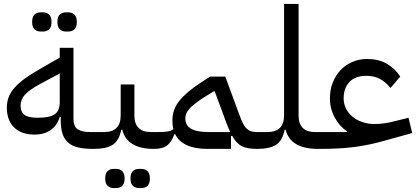

<svg xmlns="http://www.w3.org/2000/svg" viewBox="-20 -760 2143 980"><path d="M456 0Q410 0 378.5 -7.5Q347 -15 327.5 -32.5Q308 -50 299 -77.5Q290 -105 290 -146V-163H285Q271 -118 237.5 -95.5Q204 -73 157 -73Q90 -73 52.5 -109Q15 -145 15 -211Q15 -239 24 -263.5Q33 -288 53.5 -311.5Q74 -335 106 -358.5Q138 -382 184 -408L285 -466V-516H355V-156Q355 -115 376 -100.5Q397 -86 441 -86H476V-20ZM172 -159Q233 -159 259 -176.5Q285 -194 285 -239V-385L184 -331Q131 -302 108 -277.5Q85 -253 85 -221Q85 -189 104.5 -174Q124 -159 172 -159ZM317 -599Q297 -599 285 -610.5Q273 -622 273 -648Q273 -674 285 -685.5Q297 -697 317 -697H328Q348 -697 360 -685.5Q372 -674 372 -648Q372 -622 360 -610.5Q348 -599 328 -599ZM188 -599Q168 -599 156 -610.5Q144 -622 144 -648Q144 -674 156 -685.5Q168 -697 188 -697H199Q219 -697 231 -685.5Q243 -674 243 -648Q243 -622 231 -610.5Q219 -599 199 -599Z M456 -66 476 -86H511Q596 -86 596 -171V-329H666V-171Q666 -86 751 -86H786V-20L766 0Q628 0 604 -98H599Q588 -43 556 -21.5Q524 0 456 0ZM690 200Q670 200 658 188.5Q646 177 646 151Q646 125 658 113.5Q670 102 690 102H701Q721 102 733 113.5Q745 125 745 151Q745 177 733 188.5Q721 200 701 200ZM561 200Q541 200 529 188.5Q517 177 517 151Q517 125 529 113.5Q541 102 561 102H572Q592 102 604 113.5Q616 125 616 151Q616 177 604 188.5Q592 200 572 200Z M766 -66 786 -86Q819 -86 836.5 -89Q854 -92 865 -101Q862 -112 861 -123Q860 -134 860 -147Q860 -201 895.5 -245.5Q931 -290 1003 -337L1052 -369H1130L1201 -176Q1211 -149 1219.5 -131.5Q1228 -114 1238.5 -104Q1249 -94 1261.5 -90Q1274 -86 1291 -86H1310V-20L1290 0Q1243 0 1215 -13.5Q1187 -27 1165 -67L1159 -65V0H1040Q911 0 874 -75H870Q857 -37 834 -18.5Q811 0 766 0ZM926 -156Q926 -120 955 -103Q984 -86 1046 -86H1155Q1144 -109 1131 -145L1075 -296L1037 -273Q992 -246 959 -217Q926 -188 926 -156Z M1290 -66 1310 -86H1345Q1430 -86 1430 -171V-740H1504V-171Q1504 -86 1589 -86H1624V-20L1604 0Q1462 0 1438 -98H1433Q1422 -43 1390 -21.5Q1358 0 1290 0Z M1604 -66 1624 -86H1750V-91Q1713 -115 1688.5 -160Q1664 -205 1664 -258Q1664 -303 1679 -340Q1694 -377 1719.5 -403.5Q1745 -430 1780 -444.5Q1815 -459 1854 -459Q1911 -459 1953 -435.5Q1995 -412 2023 -369L1973 -311Q1947 -343 1917.5 -358Q1888 -373 1850 -373Q1793 -373 1763.5 -341.5Q1734 -310 1734 -258Q1734 -230 1746 -206Q1758 -182 1779 -164.5Q1800 -147 1829 -137Q1858 -127 1892 -127Q1937 -127 1985 -139L2065 -159L2084 -81L1954 -45Q1906 -31 1865 -22.5Q1824 -14 1783.5 -9Q1743 -4 1699.5 -2Q1656 0 1604 0Z"/></svg>

Font: IBM Plex Sans Arabic
Style: Regular
Weight: 400
Designer: Mike Abbink, Paul van der Laan, Pieter van Rosmalen, Wael Morcos, Khajak Apelian
Foundry: Bold Monday
Version: Version 1.1